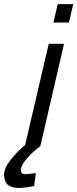

<svg xmlns="http://www.w3.org/2000/svg" viewBox="-56 -714 378 938"><path d="M205.1 -604 226.1 -693.8H301.8L280.8 -604ZM35.2 204.1Q-35.6 204.1 -36.1 141.1Q-36.1 106.9 -3.4 65.9Q29.3 24.9 66.9 -5.9L182.1 -500H256.8L141.1 0Q108.4 22.9 77.1 58.1Q45.9 93.3 45.9 117.2Q45.9 137.2 69.8 137.2L119.1 131.8L110.8 194.8Q67.4 204.1 35.2 204.1Z"/></svg>

Font: TitilliumWeb-Italic
Style: Italic
Weight: 400
Italic angle: -13°
Version: Version 1.001;PS 57.000;hotconv 1.0.70;makeotf.lib2.5.55311